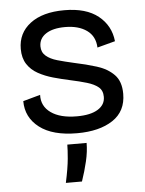

<svg xmlns="http://www.w3.org/2000/svg" viewBox="-54 -573 638 843"><g transform="rotate(-5 265.5 -152.0)"><path d="M271 13Q163 13 105 -31.5Q47 -76 47 -148L123 -169Q121 -119 162 -90Q203 -61 276 -61Q336 -61 368.5 -81Q401 -101 401 -136Q401 -164 383 -179Q365 -194 333 -203.5Q301 -213 259 -222Q222 -230 186.5 -240Q151 -250 121 -266.5Q91 -283 73.5 -310Q56 -337 56 -377Q56 -447 110.5 -488.5Q165 -530 261 -530Q357 -530 410.5 -487Q464 -444 471 -375L392 -354Q390 -404 353.5 -430Q317 -456 258 -456Q204 -456 173.5 -436Q143 -416 143 -381Q143 -355 161.5 -339Q180 -323 211.5 -314Q243 -305 283 -296Q336 -285 382.5 -270.5Q429 -256 458 -226.5Q487 -197 487 -142Q487 -65 428 -26Q369 13 271 13ZM202 226Q216 161 219.5 121Q223 81 223 59H308Q308 97 298 139.5Q288 182 273 226Z"/></g></svg>

Font: Bricolage Grotesque 12pt
Style: Regular
Weight: 400
Designer: Mathieu Triay
Foundry: Atelier Triay
Version: Version 1.001; ttfautohint (v1.8.4.7-5d5b);gftools[0.9.33.de